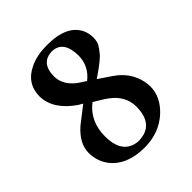

<svg xmlns="http://www.w3.org/2000/svg" viewBox="-176 -721 842 842"><g transform="rotate(-45 245.0 -299.5)"><path d="M247.1 -575.2Q176.8 -573.7 175.8 -491.2Q175.8 -439.5 224.1 -400.9Q230 -396.5 234.9 -393.1L264.2 -374Q316.4 -414.6 316.9 -480Q315.4 -573.7 247.1 -575.2ZM418.9 -488.8Q418.9 -475.6 415.5 -463.4Q412.1 -451.2 402.6 -438.5Q393.1 -425.8 386.5 -417.5Q379.9 -409.2 364 -396.5Q348.1 -383.8 343 -379.9Q337.9 -376 318.8 -362.8L299.8 -350.1L358.9 -310.1Q425.3 -265.1 440.4 -192.4Q443.8 -176.3 443.8 -161.1Q443.8 -96.7 387.7 -44.4Q326.7 10.7 237.8 11.2Q127.9 11.2 76.2 -54.7Q46.4 -93.8 45.9 -146Q45.9 -204.1 105 -255.9Q112.8 -262.7 182.1 -315.9L164.1 -326.2Q71.3 -389.2 68.8 -472.2Q68.8 -553.7 146 -589.4Q189.5 -609.9 252 -609.9Q374 -609.9 408.7 -537.6Q418.9 -514.6 418.9 -488.8ZM240.2 -27.8Q336.9 -30.3 337.9 -141.1Q337.9 -208.5 277.3 -252.9Q269 -258.8 261.2 -264.2L215.8 -292Q147.9 -239.7 147.9 -146Q147.9 -52.7 211.9 -32.2Q226.1 -27.8 240.2 -27.8Z"/></g></svg>

Font: Linux Libertine O
Style: Semibold
Weight: 700
Designer: Philipp H. Poll
Foundry: Philipp H. Poll
Version: Version 5.0.0